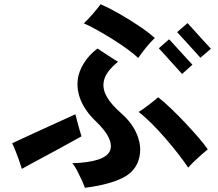

<svg xmlns="http://www.w3.org/2000/svg" viewBox="-20 -846 1040 914"><path d="M384 48Q380 35 369.5 12Q359 -11 347 -34Q335 -57 324 -69Q485 -74 505 -132Q522 -186 437 -268Q388 -314 365.5 -366.5Q343 -419 351 -473Q356 -507 379.5 -545.5Q403 -584 444 -615Q464 -602 493.5 -582.5Q523 -563 542 -552Q511 -527 493.5 -502.5Q476 -478 473 -452Q469 -418 490 -382.5Q511 -347 559 -305Q612 -258 634 -201Q656 -144 642 -92Q626 -29 560.5 2.5Q495 34 384 48ZM876 -48Q856 -78 827.5 -114.5Q799 -151 767 -188Q735 -225 702 -258Q669 -291 640 -313Q660 -325 688.5 -347Q717 -369 733 -383Q760 -362 793 -330.5Q826 -299 860 -263Q894 -227 923 -193.5Q952 -160 969 -135Q957 -125 939 -109.5Q921 -94 904 -77.5Q887 -61 876 -48ZM84 -42Q79 -59 71 -82Q63 -105 54 -127.5Q45 -150 38 -164Q64 -176 103.5 -194.5Q143 -213 187.5 -233Q232 -253 272 -271.5Q312 -290 339 -302Q342 -289 347.5 -268.5Q353 -248 358.5 -228.5Q364 -209 368 -197Q353 -189 324.5 -173Q296 -157 261 -138Q226 -119 190.5 -100Q155 -81 126.5 -65.5Q98 -50 84 -42ZM638 -570Q617 -590 584.5 -613.5Q552 -637 515 -660Q478 -683 442.5 -703Q407 -723 379 -735Q399 -753 422.5 -780.5Q446 -808 459 -826Q500 -808 548 -780.5Q596 -753 641.5 -722.5Q687 -692 717 -665Q699 -649 675.5 -620Q652 -591 638 -570ZM934 -571Q932 -574 915.5 -592Q899 -610 878.5 -632.5Q858 -655 842 -672.5Q826 -690 823 -693L873 -736Q876 -733 892 -715Q908 -697 928.5 -674.5Q949 -652 965 -634.5Q981 -617 984 -614ZM847 -494Q845 -496 833.5 -508.5Q822 -521 806.5 -538.5Q791 -556 775.5 -573Q760 -590 749 -602Q738 -614 736 -616L785 -659Q788 -656 804 -638.5Q820 -621 840.5 -598.5Q861 -576 877 -558.5Q893 -541 896 -538Z"/></svg>

Font: Zen Kaku Gothic Antique
Style: Bold
Weight: 700
Designer: Yoshimichi Ohira
Foundry: Positype
Version: Version 1.001